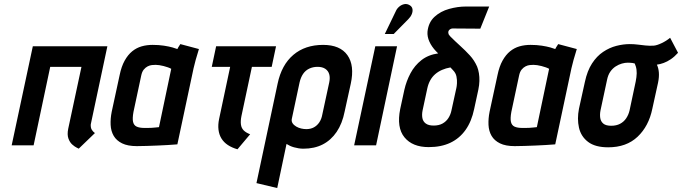

<svg xmlns="http://www.w3.org/2000/svg" viewBox="-20 -735 3449 971"><path d="M439 -106 523 -501H146L39 0H150L234 -397H392L325 -84Q319 -54 326 -34.5Q333 -15 345.5 -4Q358 7 368.5 12Q379 17 378 17L460 -62Q449 -70 443.5 -80Q438 -90 439 -106Z M986 -487 892 -512Q886 -504 881.5 -495.5Q877 -487 877 -487Q870 -490 852.5 -495Q835 -500 809 -504Q783 -508 752 -508Q722 -508 696 -500.5Q670 -493 648.5 -475.5Q627 -458 610.5 -428.5Q594 -399 585 -355L545 -170Q538 -135 539.5 -103.5Q541 -72 555 -48Q569 -24 597.5 -10Q626 4 672 4Q695 4 722.5 3Q750 2 777.5 1Q805 0 827.5 -1.5Q850 -3 863.5 -4Q877 -5 877 -5L959 -390Q963 -407 969.5 -431.5Q976 -456 986 -487ZM655 -169 694 -352Q698 -372 707 -383Q716 -394 727 -399.5Q738 -405 748.5 -406Q759 -407 767 -407Q775 -407 785.5 -405.5Q796 -404 807.5 -401Q819 -398 829 -394.5Q839 -391 846 -387L784 -92Q774 -91 764.5 -90Q755 -89 746 -88.5Q737 -88 728 -88Q719 -88 710 -88Q686 -88 671.5 -94.5Q657 -101 653 -118.5Q649 -136 655 -169Z M1201 -148 1254 -397H1354L1376 -501H1073L1051 -397H1144L1088 -133Q1082 -104 1085 -79Q1088 -54 1100 -34.5Q1112 -15 1132.5 -1.5Q1153 12 1181 20L1245 -56Q1224 -64 1212.5 -75.5Q1201 -87 1198.5 -105Q1196 -123 1201 -148Z M1723 -171 1754 -312Q1774 -404 1737 -456Q1700 -508 1614 -508Q1523 -508 1463.5 -457.5Q1404 -407 1384 -312L1277 191L1382 216L1429 -7Q1437 -2 1446.5 2.5Q1456 7 1467 10Q1478 13 1490 15Q1502 17 1514 17Q1570 17 1612 -4.5Q1654 -26 1682.5 -68Q1711 -110 1723 -171ZM1645 -318 1610 -156Q1606 -133 1595 -116.5Q1584 -100 1567.5 -91Q1551 -82 1529 -82Q1517 -82 1503.5 -85Q1490 -88 1478 -95Q1466 -102 1459.5 -112Q1453 -122 1456 -135L1495 -318Q1501 -344 1513 -361.5Q1525 -379 1544 -388Q1563 -397 1586 -397Q1610 -397 1625 -387Q1640 -377 1645 -359.5Q1650 -342 1645 -318Z M2045 -638Q2057 -650 2062.5 -663.5Q2068 -677 2066 -689Q2064 -701 2053 -708Q2039 -717 2024.5 -714Q2010 -711 1998.5 -701Q1987 -691 1982 -679L1926 -563H1971ZM1771 0H1882L1988 -501H1878Z M2269 -591 2409 -590 2454 -702H2336Q2295 -702 2251.5 -690Q2208 -678 2177.5 -650Q2147 -622 2142 -575Q2140 -550 2151.5 -524.5Q2163 -499 2185 -476L2196 -465Q2146 -458 2111.5 -431Q2077 -404 2056 -364.5Q2035 -325 2025 -281L2004 -184Q1985 -90 2025.5 -40.5Q2066 9 2148 9Q2211 9 2257.5 -13Q2304 -35 2334.5 -78Q2365 -121 2378 -184L2399 -281Q2404 -305 2404.5 -325.5Q2405 -346 2402 -364.5Q2399 -383 2393 -398Q2379 -430 2356 -455Q2333 -480 2307.5 -503Q2282 -526 2258 -550Q2256 -553 2253 -556Q2250 -559 2248.5 -563Q2247 -567 2247 -571Q2247 -578 2251 -582.5Q2255 -587 2260 -589Q2265 -591 2269 -591ZM2288 -290 2263 -176Q2259 -156 2248 -138.5Q2237 -121 2218.5 -110.5Q2200 -100 2173 -100Q2147 -100 2133 -110.5Q2119 -121 2116 -138.5Q2113 -156 2117 -176L2141 -288Q2146 -311 2156 -329Q2166 -347 2181 -360Q2196 -373 2215.5 -381.5Q2235 -390 2258 -394L2271 -380Q2285 -366 2288.5 -348Q2292 -330 2291 -314Q2290 -298 2288 -290Z M2897 -487 2803 -512Q2797 -504 2792.5 -495.5Q2788 -487 2788 -487Q2781 -490 2763.5 -495Q2746 -500 2720 -504Q2694 -508 2663 -508Q2633 -508 2607 -500.5Q2581 -493 2559.5 -475.5Q2538 -458 2521.5 -428.5Q2505 -399 2496 -355L2456 -170Q2449 -135 2450.5 -103.5Q2452 -72 2466 -48Q2480 -24 2508.5 -10Q2537 4 2583 4Q2606 4 2633.5 3Q2661 2 2688.5 1Q2716 0 2738.5 -1.5Q2761 -3 2774.5 -4Q2788 -5 2788 -5L2870 -390Q2874 -407 2880.5 -431.5Q2887 -456 2897 -487ZM2566 -169 2605 -352Q2609 -372 2618 -383Q2627 -394 2638 -399.5Q2649 -405 2659.5 -406Q2670 -407 2678 -407Q2686 -407 2696.5 -405.5Q2707 -404 2718.5 -401Q2730 -398 2740 -394.5Q2750 -391 2757 -387L2695 -92Q2685 -91 2675.5 -90Q2666 -89 2657 -88.5Q2648 -88 2639 -88Q2630 -88 2621 -88Q2597 -88 2582.5 -94.5Q2568 -101 2564 -118.5Q2560 -136 2566 -169Z M3409 -468 3369 -544Q3350 -528 3325.5 -516.5Q3301 -505 3285 -504Q3264 -503 3244.5 -505Q3225 -507 3205.5 -509.5Q3186 -512 3165 -512Q3132 -512 3097 -503Q3062 -494 3030 -472.5Q2998 -451 2974 -414Q2950 -377 2938 -321L2908 -185Q2898 -134 2908 -89.5Q2918 -45 2954 -17.5Q2990 10 3056 10Q3148 10 3204.5 -43.5Q3261 -97 3279 -185L3308 -317Q3314 -346 3312 -369Q3310 -392 3302 -408Q3318 -410 3336 -416.5Q3354 -423 3372.5 -435.5Q3391 -448 3409 -468ZM3195 -323 3164 -177Q3159 -155 3147 -137Q3135 -119 3116 -109Q3097 -99 3071 -99Q3044 -99 3031 -110Q3018 -121 3015.5 -139Q3013 -157 3017 -177L3050 -331Q3055 -356 3066.5 -372.5Q3078 -389 3093.5 -399Q3109 -409 3125 -413.5Q3141 -418 3155 -418Q3162 -418 3167.5 -417.5Q3173 -417 3178.5 -416.5Q3184 -416 3190 -414Q3193 -407 3195.5 -399Q3198 -391 3199 -382.5Q3200 -374 3200 -364.5Q3200 -355 3198.5 -344.5Q3197 -334 3195 -323Z"/></svg>

Font: Advent Pro
Style: Bold Italic
Weight: 700
Italic angle: -12°
Designer: VivaRado, Andreas Kalpakidis
Foundry: VivaRado, Andreas Kalpakidis
Version: Version 3.000